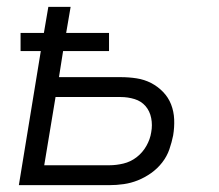

<svg xmlns="http://www.w3.org/2000/svg" viewBox="-20 -540 640 560"><path d="M35 0 99 -391H40V-444H108L121 -520H186L173 -444H298V-391H164L152 -315H332Q356 -315 378.5 -311.5Q401 -308 420.5 -298Q440 -288 455.5 -272Q471 -256 479 -235.5Q487 -215 488 -192Q489 -169 485 -145Q481 -125 474 -104.5Q467 -84 453 -66Q439 -48 420.5 -35Q402 -22 382 -14Q362 -6 341 -3Q320 0 299 0ZM109 -58H299Q319 -58 340 -63Q361 -68 378.5 -81.5Q396 -95 407 -114.5Q418 -134 421 -154Q425 -175 421 -195.5Q417 -216 404.5 -230.5Q392 -245 372.5 -251Q353 -257 332 -257H142Z"/></svg>

Font: Iosevka Light Extended Oblique
Style: Regular
Weight: 300
Width: 7
Italic angle: -9°
Monospace: yes
Designer: Belleve Invis
Foundry: Belleve Invis
Version: Version 32.5.0; ttfautohint (v1.8.4)